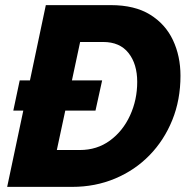

<svg xmlns="http://www.w3.org/2000/svg" viewBox="-20 -730 737 750"><path d="M57 -416H97L159 -710H413Q506 -710 566 -673Q626 -636 655.5 -573.5Q685 -511 685 -434Q685 -340 653 -261Q621 -182 564 -123.5Q507 -65 429.5 -32.5Q352 0 262 0H8L71 -298H32ZM292 -144Q359 -144 409.5 -181Q460 -218 488 -279Q516 -340 516 -410Q516 -480 482 -523Q448 -566 383 -566H293L261 -416H379L353 -298H235L202 -144Z"/></svg>

Font: Raleway ExtraBold
Style: Italic
Weight: 800
Italic angle: -12°
Designer: Matt McInerney, Pablo Impallari, Rodrigo Fuenzalida
Foundry: Matt McInerney, Pablo Impallari, Rodrigo Fuenzalida
Version: Version 4.026